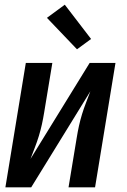

<svg xmlns="http://www.w3.org/2000/svg" viewBox="-20 -798 540 818"><path d="M3 0 90 -530H203L168 -318Q164 -293 158.5 -268Q153 -243 145.5 -218.5Q138 -194 128.5 -169.5Q119 -145 110 -121L362 -530H472L385 0H272L307 -212Q311 -237 316.5 -262Q322 -287 329.5 -311.5Q337 -336 346.5 -360.5Q356 -385 365 -409L113 0ZM308 -588 180 -722 256 -778 368 -632Z"/></svg>

Font: Iosevka Curly Oblique
Style: Bold
Weight: 700
Italic angle: -9°
Monospace: yes
Designer: Belleve Invis
Foundry: Belleve Invis
Version: Version 11.1.0; ttfautohint (v1.8.3)